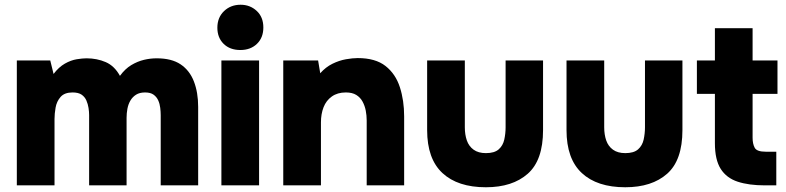

<svg xmlns="http://www.w3.org/2000/svg" viewBox="-20 -782 3314 810"><path d="M51 0V-527H192L206 -470Q228 -499 253.5 -513.5Q279 -528 303.5 -532Q328 -536 345 -536Q389 -536 426 -520Q463 -504 486 -462Q508 -492 534 -507.5Q560 -523 587 -529.5Q614 -536 641 -536Q704 -536 742 -510.5Q780 -485 798 -438.5Q816 -392 816 -331V0H658V-296Q658 -310 656 -327Q654 -344 647.5 -358.5Q641 -373 628 -382.5Q615 -392 592 -392Q569 -392 554 -382.5Q539 -373 530 -357.5Q521 -342 517.5 -323Q514 -304 514 -285V0H356V-297Q356 -310 353.5 -326.5Q351 -343 344.5 -358Q338 -373 324.5 -382.5Q311 -392 286 -392Q252 -392 235.5 -373Q219 -354 214.5 -328Q210 -302 210 -280V0Z M914 0V-527H1073V0ZM994 -571Q950 -571 923.5 -597Q897 -623 897 -665Q897 -708 925 -735Q953 -762 995 -762Q1035 -762 1063 -736Q1091 -710 1091 -666Q1091 -623 1064 -597Q1037 -571 994 -571Z M1175 0V-527H1322L1331 -473Q1354 -499 1382.5 -513Q1411 -527 1439.5 -532Q1468 -537 1489 -537Q1564 -537 1606.5 -503.5Q1649 -470 1667 -414Q1685 -358 1685 -291V0H1527V-274Q1527 -295 1523 -315.5Q1519 -336 1509.5 -353.5Q1500 -371 1483 -381.5Q1466 -392 1439 -392Q1404 -392 1380 -375Q1356 -358 1345 -329.5Q1334 -301 1334 -266V0Z M2030 8Q1911 8 1846.5 -52Q1782 -112 1782 -233V-527H1941V-245Q1941 -214 1949.5 -189.5Q1958 -165 1978 -150.5Q1998 -136 2030 -136Q2066 -136 2084 -152Q2102 -168 2107.5 -193.5Q2113 -219 2113 -245V-527H2271V-233Q2271 -106 2206.5 -49Q2142 8 2030 8Z M2618 8Q2499 8 2434.5 -52Q2370 -112 2370 -233V-527H2529V-245Q2529 -214 2537.5 -189.5Q2546 -165 2566 -150.5Q2586 -136 2618 -136Q2654 -136 2672 -152Q2690 -168 2695.5 -193.5Q2701 -219 2701 -245V-527H2859V-233Q2859 -106 2794.5 -49Q2730 8 2618 8Z M3207 0Q3139 0 3092 -15.5Q3045 -31 3020.5 -69.5Q2996 -108 2996 -178V-386H2920V-527H2996V-663H3155V-527H3260V-386H3155V-201Q3155 -175 3164 -158.5Q3173 -142 3210 -142H3255V0Z"/></svg>

Font: Onest ExtraBold
Style: Regular
Weight: 800
Designer: Dmitri Voloshin, Andrey Kudryavtsev
Foundry: Dmitri Voloshin, Andrey Kudryavtsev
Version: Version 1.000;gftools[0.9.33]